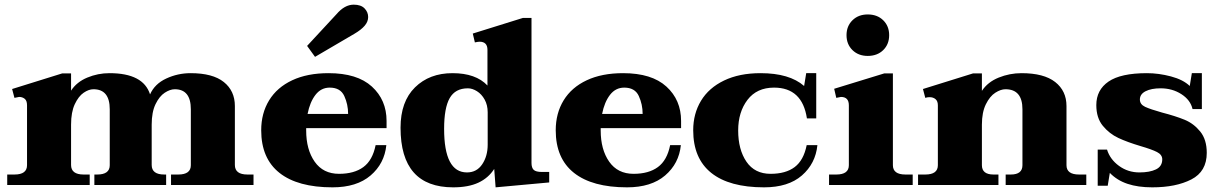

<svg xmlns="http://www.w3.org/2000/svg" viewBox="-20 -794 5231 824"><path d="M1068 -45V0H714V-45H745Q799 -45 799 -85V-325Q799 -411 730 -411Q710 -411 687 -396Q664 -381 647.5 -347Q631 -313 631 -259V-86Q631 -45 685 -45H693V0H385V-45H397Q451 -45 451 -85V-325Q451 -411 381 -411Q361 -411 339 -396Q317 -381 301 -347Q285 -313 285 -259V-86Q285 -45 339 -45H365V0H11V-45H42Q96 -45 96 -85V-342Q96 -362 86 -370Q76 -378 62 -378Q61 -378 42 -374L32 -412L247 -479H285V-405Q309 -442 354.5 -461Q400 -480 450 -480Q595 -480 624 -389Q644 -434 693.5 -457Q743 -480 798 -480Q893 -480 940.5 -442Q988 -404 988 -339V-86Q988 -45 1042 -45Z M1332 -550 1298 -597 1424 -733Q1459 -774 1498 -774Q1529 -774 1544.5 -758Q1560 -742 1560 -721Q1560 -701 1545 -683.5Q1530 -666 1501 -649ZM1294 -244V-234Q1294 -152 1330.5 -100Q1367 -48 1435 -48Q1500 -48 1539.5 -77Q1579 -106 1592 -171H1638Q1630 -92 1570.5 -41Q1511 10 1407 10Q1258 10 1179.5 -52Q1101 -114 1101 -235Q1101 -308 1135 -363.5Q1169 -419 1234 -449.5Q1299 -480 1390 -480Q1513 -480 1576 -422.5Q1639 -365 1639 -275V-244ZM1300 -305H1474Q1474 -346 1457.5 -382Q1441 -418 1395 -418Q1358 -418 1334 -387Q1310 -356 1300 -305Z M1699 -246Q1699 -358 1761 -419Q1823 -480 1922 -480Q2022 -480 2072 -427V-580Q2072 -615 2038 -615Q2032 -615 2018 -612L2009 -650L2224 -717H2261V-95Q2261 -74 2270.5 -65Q2280 -56 2306 -56H2337V-11L2107 10L2101 -69Q2076 -30 2033 -10Q1990 10 1925 10Q1699 10 1699 -246ZM2073 -173V-312Q2073 -343 2060 -366.5Q2047 -390 2027 -402.5Q2007 -415 1988 -415Q1934 -415 1910 -373Q1886 -331 1886 -241Q1886 -54 1984 -54Q2026 -54 2049.5 -89Q2073 -124 2073 -173Z M2558 -244V-234Q2558 -152 2594.5 -100Q2631 -48 2699 -48Q2764 -48 2803.5 -77Q2843 -106 2856 -171H2902Q2894 -92 2834.5 -41Q2775 10 2671 10Q2522 10 2443.5 -52Q2365 -114 2365 -235Q2365 -308 2399 -363.5Q2433 -419 2498 -449.5Q2563 -480 2654 -480Q2777 -480 2840 -422.5Q2903 -365 2903 -275V-244ZM2564 -305H2738Q2738 -346 2721.5 -382Q2705 -418 2659 -418Q2622 -418 2598 -387Q2574 -356 2564 -305Z M2955 -235Q2955 -306 2988.5 -361.5Q3022 -417 3087.5 -448.5Q3153 -480 3244 -480Q3368 -480 3431 -425L3440 -480H3483V-286H3443Q3423 -418 3302 -418Q3228 -418 3188 -365.5Q3148 -313 3148 -234Q3148 -152 3183.5 -100Q3219 -48 3287 -48Q3352 -48 3390.5 -77Q3429 -106 3442 -171H3488Q3480 -92 3421.5 -41Q3363 10 3259 10Q3110 10 3032.5 -52Q2955 -114 2955 -235Z M3613 -643Q3613 -682 3638.5 -707Q3664 -732 3704 -732Q3745 -732 3770.5 -707Q3796 -682 3796 -643Q3796 -604 3770.5 -579Q3745 -554 3704 -554Q3664 -554 3638.5 -579Q3613 -604 3613 -643ZM3538 -45H3569Q3623 -45 3623 -85V-342Q3623 -378 3589 -378Q3588 -378 3569 -374L3560 -413L3775 -479H3812V-85Q3812 -45 3866 -45H3897V0H3538Z M4642 -45V0H4296V-45H4318Q4368 -45 4368 -85V-325Q4368 -411 4295 -411Q4275 -411 4251.5 -396Q4228 -381 4211 -346.5Q4194 -312 4194 -259V-85Q4194 -45 4244 -45H4265V0H3920V-45H3951Q4005 -45 4005 -85V-342Q4005 -360 3995 -368.5Q3985 -377 3969 -377Q3960 -377 3951 -374L3941 -412L4156 -479H4194V-404Q4219 -442 4266 -461Q4313 -480 4364 -480Q4460 -480 4508.5 -442Q4557 -404 4557 -339V-85Q4557 -45 4611 -45Z M4743 -52 4734 3H4691V-152H4731Q4744 -110 4782.5 -82Q4821 -54 4870 -54Q4914 -54 4941 -67Q4968 -80 4968 -110Q4968 -130 4945.5 -141.5Q4923 -153 4875 -167Q4818 -184 4779.5 -202Q4741 -220 4713 -254Q4685 -288 4685 -343Q4685 -408 4737.5 -444Q4790 -480 4902 -480Q4953 -480 5005.5 -466Q5058 -452 5086 -425L5095 -480H5138V-326H5098Q5089 -365 5050 -390Q5011 -415 4961 -415Q4921 -415 4896.5 -402.5Q4872 -390 4872 -367Q4872 -346 4894.5 -335.5Q4917 -325 4967 -311Q5025 -296 5064 -280Q5103 -264 5131 -229.5Q5159 -195 5159 -138Q5159 -58 5093 -24Q5027 10 4925 10Q4864 10 4819 -5Q4774 -20 4743 -52Z"/></svg>

Font: Taviraj ExtraBold
Style: Regular
Weight: 800
Designer: Katatrad Team
Foundry: CadsonDemak
Version: Version 1.001